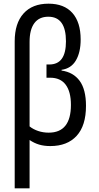

<svg xmlns="http://www.w3.org/2000/svg" viewBox="-20 -785 540 1045"><path d="M60 -560Q60 -658 108 -711.5Q156 -765 244 -765Q329 -765 374 -714.5Q419 -664 419 -570Q419 -500 393 -456Q367 -412 315 -405V-401Q379 -392 413.5 -345Q448 -298 448 -209Q448 -101 397 -45.5Q346 10 254 10Q220 10 193 2Q166 -6 141 -23V240H60ZM366 -214Q366 -286 337.5 -324Q309 -362 253 -362H233V-434H248Q294 -434 316.5 -465.5Q339 -497 339 -560Q339 -694 243 -694Q193 -694 167 -659Q141 -624 141 -557V-97Q161 -81 188 -72Q215 -63 245 -63Q366 -63 366 -214Z"/></svg>

Font: Noto Sans Mono UI Cond
Style: Regular
Weight: 400
Width: 3
Monospace: yes
Designer: Monotype Design team
Foundry: Monotype Imaging Inc.
Version: Version 1.000